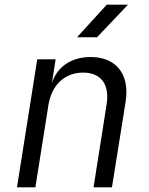

<svg xmlns="http://www.w3.org/2000/svg" viewBox="-20 -805 640 825"><path d="M311 -645H397L530 -785H439ZM53 0H132L188 -353C202 -441 259 -493 337 -493C413 -493 452 -444 438 -356L382 0H461L520 -369C538 -486 479 -560 370 -560C287 -560 226 -519 203 -448L219 -550H140Z"/></svg>

Font: JetBrains Mono Light
Style: Italic
Weight: 336
Italic angle: -9°
Monospace: yes
Designer: Philipp Nurullin, Konstantin Bulenkov
Foundry: JetBrains
Version: Version 2.305